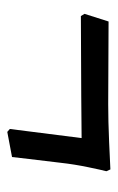

<svg xmlns="http://www.w3.org/2000/svg" viewBox="82 -431 323 527"><g transform="rotate(90 243.5 -167.5)"><path d="M427 -174Q421 -123 416.5 -86.5Q412 -50 411 -39L342 -26L334 -33L359 -230L244 -229L24 -228L18 -238L39 -304L266 -303Q312 -303 369.5 -305.5Q427 -308 445 -309L450 -298Q447 -287 439 -248.5Q431 -210 427 -174Z"/></g></svg>

Font: Alegreya SC Medium
Style: Italic
Weight: 500
Italic angle: -7°
Designer: Juan Pablo del Peral
Foundry: Huerta Tipografica
Version: Version 2.007; ttfautohint (v1.6)